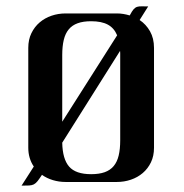

<svg xmlns="http://www.w3.org/2000/svg" viewBox="-20 -581 586 613"><path d="M353 -538.1Q363.8 -538.1 374 -536.4Q384.3 -534.7 394 -531.7L395 -533.2Q401.4 -545.4 406.5 -551.3Q411.6 -557.1 417.7 -559.1Q423.8 -561 432.1 -560.8Q440.4 -560.5 453.1 -560.5L425.8 -517.1Q446.3 -503.4 459 -481Q471.7 -458.5 471.7 -428.2V-109.4Q471.7 -83 461.9 -62.7Q452.1 -42.5 435.8 -28.6Q419.4 -14.6 397.9 -7.3Q376.5 0 353 0H189.5Q168.5 0 148.9 -5.9Q129.4 -11.7 113.8 -22.9V-22.5Q105.5 -9.8 99.9 -2.7Q94.2 4.4 88.1 7.6Q82 10.7 73 11.2Q64 11.7 48.8 11.7L87.9 -49.3Q70.3 -75.2 70.3 -109.4V-428.2Q70.3 -454.6 80.3 -475.1Q90.3 -495.6 106.7 -509.5Q123 -523.4 144.5 -530.8Q166 -538.1 189.5 -538.1ZM363.8 -405.3Q363.8 -408.7 363.8 -411.9Q363.8 -415 363.3 -418.5L178.7 -125.5Q179.7 -73.2 200.7 -49.1Q221.7 -24.9 271 -24.9Q296.4 -24.9 314.2 -31.2Q332 -37.6 343 -50.8Q354 -64 358.9 -84.5Q363.8 -105 363.8 -132.8ZM178.7 -192.4 354 -468.3Q344.2 -491.7 324.2 -502.4Q304.2 -513.2 271 -513.2Q245.6 -513.2 228 -506.8Q210.4 -500.5 199.5 -487.3Q188.5 -474.1 183.6 -453.6Q178.7 -433.1 178.7 -405.3Z"/></svg>

Font: Unique
Style: Regular
Weight: 400
Designer: Anna Pocius (aka Artmaker)
Foundry: Anna Pocius
Version: Version 1.000 2013 initial release